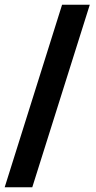

<svg xmlns="http://www.w3.org/2000/svg" viewBox="-34 -731 405 812"><path d="M102.5 61H-14.2L228.5 -710.9H345.7Z"/></svg>

Font: Vazirmatn UI FD Black
Style: Regular
Weight: 900
Designer: Saber Rastikerdar
Foundry: Saber Rastikerdar
Version: Version 33.003